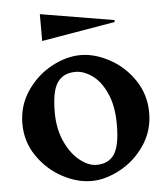

<svg xmlns="http://www.w3.org/2000/svg" viewBox="-55 -823 771 884"><g transform="rotate(-5 331.0 -381.0)"><path d="M38 -278Q38 -362 83.5 -429Q129 -496 197.5 -533Q266 -570 332 -570Q397 -570 465.5 -533Q534 -496 579 -429Q624 -362 624 -278Q624 -195 579 -128.5Q534 -62 465.5 -25Q397 12 332 12Q266 12 197.5 -25Q129 -62 83.5 -128.5Q38 -195 38 -278ZM362 -60Q418 -60 444.5 -100Q471 -140 471 -238Q471 -322 445 -380.5Q419 -439 379.5 -467Q340 -495 302 -495Q246 -495 218.5 -455.5Q191 -416 191 -318Q191 -241 218 -182Q245 -123 285 -91.5Q325 -60 362 -60ZM162 -774 502 -717V-708L162 -650Z"/></g></svg>

Font: Tiejili SC
Style: Regular
Weight: 400
Designer: Buernia
Foundry: Ershou Xiaoxi Press
Version: Version 1.100